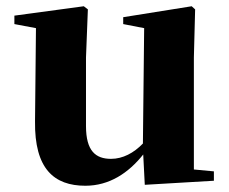

<svg xmlns="http://www.w3.org/2000/svg" viewBox="-20 -577 731 614"><path d="M443 14 664 1V-29L600 -35V-393L604 -547L593 -557L374 -522V-500L441 -487L437 -118C408 -88 373 -69 335 -69C286 -69 255 -94 255 -174V-393L261 -547L248 -557L26 -527V-500L95 -487L92 -189C90 -37 153 17 253 17C330 17 391 -24 438 -83Z"/></svg>

Font: Noto Serif CJK SC Black
Style: Regular
Weight: 900
Designer: Ryoko NISHIZUKA 西塚涼子 (kana & ideographs); Frank Grießhammer (Latin, Greek & Cyrillic); Wenlong ZHANG 张文龙 (bopomofo); San
Foundry: Adobe
Version: Version 2.001;hotconv 1.1.0;makeotfexe 2.6.0